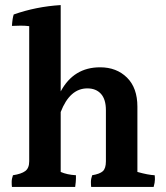

<svg xmlns="http://www.w3.org/2000/svg" viewBox="-20 -783 654 756"><path d="M521 -363V-106Q564 -94 589 -93Q590 -88 590 -76.5Q590 -65 585 -47H339Q338 -54 338 -66.5Q338 -79 343 -93Q373 -98 385 -109Q397 -120 397 -148V-349Q397 -392 377.5 -413.5Q358 -435 324 -435Q255 -435 219 -342V-106Q244 -95 279 -93Q279 -89 279 -79Q279 -69 276 -47H27Q26 -54 26 -66.5Q26 -79 31 -93Q64 -98 79.5 -109.5Q95 -121 95 -148V-680Q79 -682 61.5 -682Q44 -682 27 -681Q29 -712 34 -726Q122 -757 219 -763V-423Q270 -518 374 -518Q439 -518 480 -477.5Q521 -437 521 -363Z"/></svg>

Font: Halant Semibold
Style: Regular
Weight: 600
Version: Version 1.100;PS 1.0;hotconv 1.0.78;makeotf.lib2.5.61930; tt